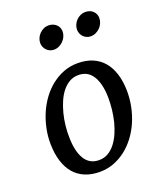

<svg xmlns="http://www.w3.org/2000/svg" viewBox="-148 -904 856 1010"><g transform="rotate(-20 279.5 -398.5)"><path d="M434.6 -676.8Q422.9 -676.8 412.4 -681.4Q401.9 -686 394.3 -693.6Q386.7 -701.2 382.3 -711.7Q377.9 -722.2 377.9 -733.9Q377.9 -748.5 383.8 -761.7Q389.6 -774.9 399.4 -784.9Q409.2 -794.9 422.1 -801Q435.1 -807.1 449.2 -807.1Q477.1 -807.1 493.2 -791Q509.3 -774.9 509.3 -752.4Q509.3 -737.8 503.4 -724.1Q497.6 -710.4 487.3 -700Q477.1 -689.5 463.4 -683.1Q449.7 -676.8 434.6 -676.8ZM228.5 -676.8Q216.8 -676.8 206.5 -681.4Q196.3 -686 188.7 -693.6Q181.2 -701.2 176.5 -711.7Q171.9 -722.2 171.9 -733.9Q171.9 -748.5 177.7 -761.7Q183.6 -774.9 193.6 -784.9Q203.6 -794.9 216.3 -801Q229 -807.1 243.2 -807.1Q256.8 -807.1 268.1 -802.7Q279.3 -798.3 287.1 -791Q294.9 -783.7 299.3 -773.7Q303.7 -763.7 303.7 -752.4Q303.7 -737.8 297.6 -724.1Q291.5 -710.4 281.2 -700Q271 -689.5 257.3 -683.1Q243.7 -676.8 228.5 -676.8ZM41.5 -214.4Q40.5 -258.8 49.6 -302.2Q58.6 -345.7 75.7 -385Q92.8 -424.3 117.7 -457.8Q142.6 -491.2 173.8 -515.6Q205.1 -540 241.7 -554Q278.3 -567.9 319.8 -567.9Q366.7 -567.9 402.6 -552.7Q438.5 -537.6 463.1 -508.8Q487.8 -480 501 -438.2Q514.2 -396.5 515.1 -343.3Q515.6 -298.8 506.8 -255.4Q498 -211.9 481 -172.6Q463.9 -133.3 439 -100.1Q414.1 -66.9 382.8 -42.5Q351.6 -18.1 314.7 -4.2Q277.8 9.8 236.3 9.8Q189.5 9.8 153.6 -5.4Q117.7 -20.5 93.3 -49.1Q68.8 -77.6 55.7 -119.4Q42.5 -161.1 41.5 -214.4ZM253.4 -49.8Q281.2 -49.8 303.7 -62.7Q326.2 -75.7 343.8 -97.9Q361.3 -120.1 374.3 -149.4Q387.2 -178.7 395.3 -211.2Q403.3 -243.7 407 -277.6Q410.6 -311.5 410.2 -342.8Q409.2 -420.4 382.1 -464.1Q355 -507.8 302.2 -507.8Q274.4 -507.8 252 -494.9Q229.5 -481.9 211.9 -460Q194.3 -438 181.6 -408.7Q168.9 -379.4 160.6 -346.9Q152.3 -314.5 148.7 -280.5Q145 -246.6 146 -215.3Q147 -137.2 173.8 -93.5Q200.7 -49.8 253.4 -49.8Z"/></g></svg>

Font: Merriweather
Style: Italic
Weight: 400
Italic angle: -7°
Designer: Eben Sorkin ( eben@eyebytes.com )
Foundry: Eben Sorkin ( eben@eyebytes.com )
Version: Version 1.005; ttfautohint (v0.97) -l 13 -r 13 -G 200 -x 24 